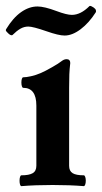

<svg xmlns="http://www.w3.org/2000/svg" viewBox="-45 -634 349 658"><path d="M249 -14.6Q249 -7.3 247.1 -1.7Q245.1 3.9 242.2 3.9Q194.8 0 135.3 0Q75.7 0 28.3 3.9Q25.4 3.9 23.7 -1.5Q22 -6.8 22 -14.6Q22 -22.5 23.7 -27.8Q25.4 -33.2 28.3 -33.2Q54.7 -33.2 67.1 -40.5Q79.6 -47.9 79.6 -65.9V-272Q79.6 -333 34.7 -333Q31.7 -333 30 -338.4Q28.3 -343.8 28.3 -351.1Q28.3 -358.9 30 -364Q31.7 -369.1 34.7 -369.1Q44.9 -369.1 61.5 -372.8Q78.1 -376.5 93.8 -383.3Q109.9 -390.1 132.8 -403.3Q155.8 -416.5 163.1 -422.4Q169.4 -427.2 173.8 -429.2Q178.2 -431.2 183.6 -431.2Q189.5 -431.2 192.6 -427.7Q195.8 -424.3 195.8 -418Q193.4 -397.9 192.6 -379.2Q191.9 -360.4 191.9 -333V-65.9Q191.9 -47.9 203.9 -40.5Q215.8 -33.2 242.2 -33.2Q245.1 -33.2 247.1 -27.6Q249 -22 249 -14.6ZM114.3 -526.9Q67.9 -543 52.2 -543Q37.6 -543 24.9 -535.6Q12.2 -528.3 -2 -514.2Q-2.9 -513.2 -4.9 -513.2Q-10.3 -513.2 -17.1 -520Q-18.1 -521 -21.2 -524.2Q-24.4 -527.3 -24.9 -529.5Q-25.4 -531.7 -23.9 -534.2Q-0.5 -572.8 27.1 -592.3Q54.7 -611.8 83.5 -611.8Q106.9 -611.8 148.4 -596.2Q183.6 -583 201.2 -583Q231.4 -583 261.2 -612.8Q262.2 -613.8 263.7 -613.8Q267.6 -613.8 276.4 -607.9Q282.7 -603.5 283.7 -598.6Q284.7 -593.8 283.2 -591.8Q259.8 -555.2 231.2 -533.7Q202.6 -512.2 176.3 -512.2Q156.2 -512.2 114.3 -526.9Z"/></svg>

Font: JuniusX
Style: Bold
Weight: 700
Designer: Peter S. Baker
Foundry: Briery Creek Software
Version: Version 1.004